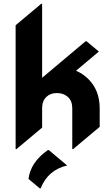

<svg xmlns="http://www.w3.org/2000/svg" viewBox="-20 -777 597 1026"><path d="M235.8 24.9Q235.8 24.9 240.7 24.9L338.9 107.4Q236.3 130.9 197.3 229.5H192.4L132.3 179.2Q143.1 89.8 235.8 24.9ZM63.5 19.5V-642.1L200.2 -756.8H205.1V-361.3L437.5 -556.6H442.4L508.3 -501.5L386.2 -398.9Q421.9 -383.8 448.7 -357.9Q512.7 -296.9 512.7 -198.2V-99.1L371.1 19.5H366.2V-198.2Q366.2 -238.3 342.3 -259.3Q318.4 -279.8 284.2 -279.8Q249 -279.8 228 -259.3Q205.1 -237.8 205.1 -198.2V-95.2L68.4 19.5Z"/></svg>

Font: Gothica
Style: Bold
Weight: 700
Designer: Wojciech Kalinowski "wmk69" (wmk69@o2.pl)
Foundry: Wojciech Kalinowski "wmk69" (wmk69@o2.pl)
Version: Version 2.1.0; 2021-05-14